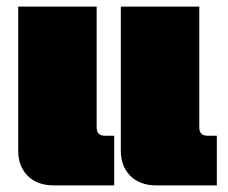

<svg xmlns="http://www.w3.org/2000/svg" viewBox="-20 -560 690 580"><path d="M452 0Q402 0 373.5 -29Q345 -58 345 -104V-540H582V-175Q582 -150 607 -150H635V0ZM142 0Q92 0 63.5 -29Q35 -58 35 -104V-540H272V-175Q272 -150 297 -150H325V0Z"/></svg>

Font: Kanit Black
Style: Regular
Weight: 900
Designer: Katatrad Team
Foundry: CadsonDemak
Version: Version 2.000; ttfautohint (v1.8.3)